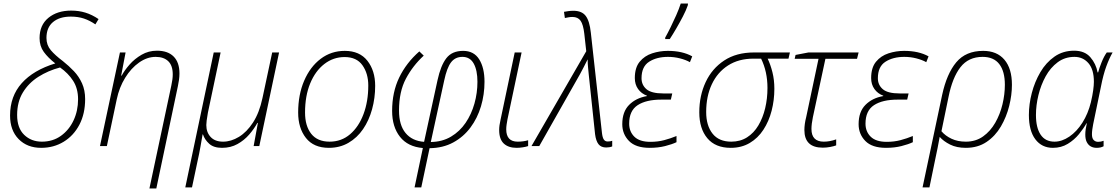

<svg xmlns="http://www.w3.org/2000/svg" viewBox="-20 -827 6319 1087"><path d="M213 10Q134 10 85.5 -39.5Q37 -89 37 -173Q37 -282 103 -356Q169 -430 293 -468Q252 -500 228 -533Q204 -566 204 -611Q204 -685 254 -726Q304 -767 383 -767Q426 -767 463.5 -755.5Q501 -744 538 -719L520 -689Q488 -711 455 -722Q422 -733 381 -733Q317 -733 280 -702Q243 -671 243 -612Q243 -572 267.5 -543Q292 -514 336 -481Q370 -454 398.5 -424Q427 -394 444.5 -355Q462 -316 462 -266Q462 -183 429.5 -121Q397 -59 340.5 -24.5Q284 10 213 10ZM217 -25Q279 -25 325 -58Q371 -91 396.5 -145.5Q422 -200 422 -265Q422 -326 394 -369.5Q366 -413 320 -445Q252 -427 197 -392Q142 -357 109.5 -303.5Q77 -250 77 -176Q77 -102 117 -63.5Q157 -25 217 -25Z M826 240 950 -343Q954 -362 956 -377Q958 -392 958 -406Q958 -456 932.5 -480.5Q907 -505 861 -505Q813 -505 767.5 -473Q722 -441 688.5 -386.5Q655 -332 641 -265L585 0H546L659 -530H691L666 -399H669Q685 -429 713.5 -461.5Q742 -494 781.5 -517Q821 -540 869 -540Q930 -540 963 -507Q996 -474 996 -411Q996 -394 993.5 -375.5Q991 -357 987 -339L865 240Z M1029 234 1190 -530H1229L1157 -189Q1152 -160 1150 -144.5Q1148 -129 1148 -119Q1148 -78 1172.5 -51.5Q1197 -25 1243 -25Q1288 -25 1332.5 -52Q1377 -79 1412.5 -133.5Q1448 -188 1466 -272L1521 -530H1560L1448 0H1416L1440 -131H1437Q1419 -98 1391 -65.5Q1363 -33 1324.5 -11.5Q1286 10 1237 10Q1190 10 1164.5 -13Q1139 -36 1129 -66H1127Q1122 -37 1115 3Q1108 43 1098 87L1067 234Z M1842 10Q1756 10 1712 -46Q1668 -102 1668 -190Q1668 -291 1702 -370Q1736 -449 1795.5 -494Q1855 -539 1932 -539Q2016 -539 2060 -483Q2104 -427 2104 -341Q2104 -272 2086.5 -208.5Q2069 -145 2035.5 -96Q2002 -47 1953 -18.5Q1904 10 1842 10ZM1846 -25Q1913 -25 1962 -67Q2011 -109 2038 -181Q2065 -253 2065 -343Q2065 -411 2032 -457.5Q1999 -504 1931 -504Q1867 -504 1816 -464.5Q1765 -425 1736 -354.5Q1707 -284 1707 -190Q1707 -114 1742 -69.5Q1777 -25 1846 -25Z M2327 234 2374 11Q2289 4 2244.5 -52.5Q2200 -109 2200 -199Q2200 -305 2240 -388Q2280 -471 2354 -536L2379 -512Q2317 -455 2278 -381.5Q2239 -308 2239 -201Q2239 -119 2276 -74Q2313 -29 2381 -24L2457 -373Q2475 -456 2507 -497.5Q2539 -539 2602 -539Q2663 -539 2693 -491Q2723 -443 2723 -364Q2723 -292 2703 -225Q2683 -158 2643.5 -105Q2604 -52 2546 -20.5Q2488 11 2412 12L2365 234ZM2419 -23Q2484 -24 2533.5 -53.5Q2583 -83 2616 -131.5Q2649 -180 2666 -240.5Q2683 -301 2683 -364Q2683 -429 2662 -467Q2641 -505 2598 -505Q2557 -505 2533.5 -474Q2510 -443 2495 -372Z M2905 10Q2858 10 2832 -14.5Q2806 -39 2806 -91Q2806 -104 2808 -118.5Q2810 -133 2814 -150L2894 -530H2933L2853 -151Q2850 -135 2848 -121Q2846 -107 2846 -95Q2846 -25 2911 -25Q2943 -25 2970 -33V0Q2959 4 2940 7Q2921 10 2905 10Z M3412 8Q3383 8 3368.5 -10.5Q3354 -29 3349 -67L3314 -397Q3312 -419 3309.5 -442.5Q3307 -466 3307 -491Q3295 -467 3284.5 -446.5Q3274 -426 3263 -406L3033 0H2989L3299 -537L3288 -636Q3282 -688 3267 -709.5Q3252 -731 3221 -731Q3209 -731 3198.5 -729Q3188 -727 3178 -725L3173 -760Q3183 -762 3197.5 -764Q3212 -766 3226 -766Q3274 -766 3296 -737Q3318 -708 3325 -642L3388 -74Q3391 -48 3398.5 -37Q3406 -26 3420 -26Q3428 -26 3434.5 -27Q3441 -28 3446 -30V2Q3431 8 3412 8Z M3658 10Q3579 10 3541 -29Q3503 -68 3503 -124Q3503 -194 3541.5 -233Q3580 -272 3642 -283L3643 -285Q3611 -297 3592.5 -323Q3574 -349 3574 -385Q3574 -444 3601.5 -477.5Q3629 -511 3672 -525Q3715 -539 3761 -539Q3843 -539 3899 -508L3886 -475Q3863 -488 3830 -496.5Q3797 -505 3762 -505Q3698 -505 3655 -477.5Q3612 -450 3612 -384Q3612 -346 3640 -322Q3668 -298 3735 -298H3786L3778 -263H3724Q3638 -263 3590 -231.5Q3542 -200 3542 -127Q3542 -82 3571.5 -53Q3601 -24 3662 -24Q3704 -24 3740 -33.5Q3776 -43 3810 -57V-22Q3785 -10 3745.5 0Q3706 10 3658 10ZM3746 -606V-614Q3760 -639 3776.5 -672.5Q3793 -706 3808.5 -741Q3824 -776 3834 -807H3875L3874 -797Q3864 -768 3846 -733.5Q3828 -699 3808.5 -665.5Q3789 -632 3772 -606Z M4117 10Q4030 10 3984.5 -44.5Q3939 -99 3939 -191Q3939 -285 3975 -362Q4011 -439 4080 -484.5Q4149 -530 4249 -530H4452L4444 -495H4326Q4342 -462 4353 -418.5Q4364 -375 4364 -324Q4364 -260 4348.5 -200Q4333 -140 4302 -92.5Q4271 -45 4224.5 -17.5Q4178 10 4117 10ZM4120 -25Q4171 -25 4209.5 -49.5Q4248 -74 4273.5 -117Q4299 -160 4312 -214.5Q4325 -269 4325 -329Q4325 -421 4289 -495H4246Q4162 -495 4102 -456.5Q4042 -418 4010 -350Q3978 -282 3978 -193Q3978 -116 4014 -70.5Q4050 -25 4120 -25Z M4638 9Q4534 9 4534 -91Q4534 -107 4536.5 -125.5Q4539 -144 4544 -163L4614 -494H4479L4484 -516L4557 -530H4841L4832 -494H4653L4582 -163Q4578 -144 4576 -127Q4574 -110 4574 -97Q4574 -25 4644 -25Q4678 -25 4714 -38V-4Q4701 1 4680 5Q4659 9 4638 9Z M4996 10Q4917 10 4879 -29Q4841 -68 4841 -124Q4841 -194 4879.5 -233Q4918 -272 4980 -283L4981 -285Q4949 -297 4930.5 -323Q4912 -349 4912 -385Q4912 -444 4939.5 -477.5Q4967 -511 5010 -525Q5053 -539 5099 -539Q5181 -539 5237 -508L5224 -475Q5201 -488 5168 -496.5Q5135 -505 5100 -505Q5036 -505 4993 -477.5Q4950 -450 4950 -384Q4950 -346 4978 -322Q5006 -298 5073 -298H5124L5116 -263H5062Q4976 -263 4928 -231.5Q4880 -200 4880 -127Q4880 -82 4909.5 -53Q4939 -24 5000 -24Q5042 -24 5078 -33.5Q5114 -43 5148 -57V-22Q5123 -10 5083.5 0Q5044 10 4996 10Z M5203 234 5314 -290Q5340 -410 5394 -474.5Q5448 -539 5546 -539Q5624 -539 5666.5 -489Q5709 -439 5709 -347Q5709 -289 5693.5 -227Q5678 -165 5646.5 -111Q5615 -57 5565.5 -23.5Q5516 10 5448 10Q5396 10 5359 -8.5Q5322 -27 5300 -52Q5294 -18 5288 11.5Q5282 41 5276 69L5242 234ZM5448 -25Q5504 -25 5545.5 -54.5Q5587 -84 5614.5 -132Q5642 -180 5655.5 -236.5Q5669 -293 5669 -347Q5669 -423 5637.5 -464Q5606 -505 5543 -505Q5463 -505 5417.5 -446.5Q5372 -388 5350 -278L5310 -84Q5332 -58 5367 -41.5Q5402 -25 5448 -25Z M5941 10Q5878 10 5841.5 -38.5Q5805 -87 5805 -176Q5805 -237 5821.5 -300.5Q5838 -364 5870 -418.5Q5902 -473 5950 -506.5Q5998 -540 6061 -540Q6121 -540 6153 -503Q6185 -466 6194 -417H6197Q6203 -440 6216.5 -474Q6230 -508 6246 -530H6279Q6260 -497 6243 -450.5Q6226 -404 6213 -337L6169 -124Q6166 -109 6164 -94Q6162 -79 6162 -67Q6162 -44 6172 -34Q6182 -24 6197 -24Q6213 -24 6228 -30V1Q6212 10 6189 10Q6149 10 6132.5 -23Q6116 -56 6133 -129H6131Q6115 -100 6088.5 -67.5Q6062 -35 6025 -12.5Q5988 10 5941 10ZM5950 -25Q5992 -25 6034 -53.5Q6076 -82 6108 -132.5Q6140 -183 6156 -248Q6165 -286 6169 -315.5Q6173 -345 6173 -364Q6173 -434 6142 -469.5Q6111 -505 6063 -505Q6009 -505 5968 -474.5Q5927 -444 5900 -395Q5873 -346 5859 -288.5Q5845 -231 5845 -176Q5845 -104 5871.5 -64.5Q5898 -25 5950 -25Z"/></svg>

Font: Noto Sans Disp ExtLt
Style: Italic
Weight: 200
Italic angle: -12°
Designer: Monotype Design Team
Foundry: Monotype Imaging Inc.
Version: Version 2.000;GOOG;noto-source:20170915:90ef993387c0